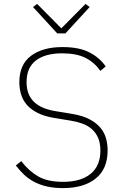

<svg xmlns="http://www.w3.org/2000/svg" viewBox="-20 -951 640 983"><path d="M303 12Q256 12 219.5 3.5Q183 -5 154 -20.5Q125 -36 102.5 -57.5Q80 -79 61 -104L89 -126Q126 -77 174.5 -48.5Q223 -20 303 -20Q394 -20 444 -61Q494 -102 494 -180Q494 -219 482 -246Q470 -273 449 -291Q428 -309 399.5 -319Q371 -329 338 -334L258 -347Q205 -356 170.5 -374Q136 -392 116 -416Q96 -440 87.5 -469.5Q79 -499 79 -530Q79 -621 139 -665.5Q199 -710 300 -710Q385 -710 437.5 -683Q490 -656 521 -611L494 -588Q463 -632 417 -655Q371 -678 298 -678Q212 -678 164 -641.5Q116 -605 116 -531Q116 -494 127.5 -468Q139 -442 159.5 -424.5Q180 -407 208 -396.5Q236 -386 270 -381L349 -368Q403 -359 438 -340.5Q473 -322 494 -297Q515 -272 523 -242Q531 -212 531 -181Q531 -86 470 -37Q409 12 303 12ZM273 -780 149 -915 170 -931 294 -806 418 -931 439 -915 315 -780Z"/></svg>

Font: IBM Plex Mono ExtLt
Style: Regular
Weight: 200
Monospace: yes
Designer: Mike Abbink, Paul van der Laan, Pieter van Rosmalen
Foundry: Bold Monday
Version: Version 2.3